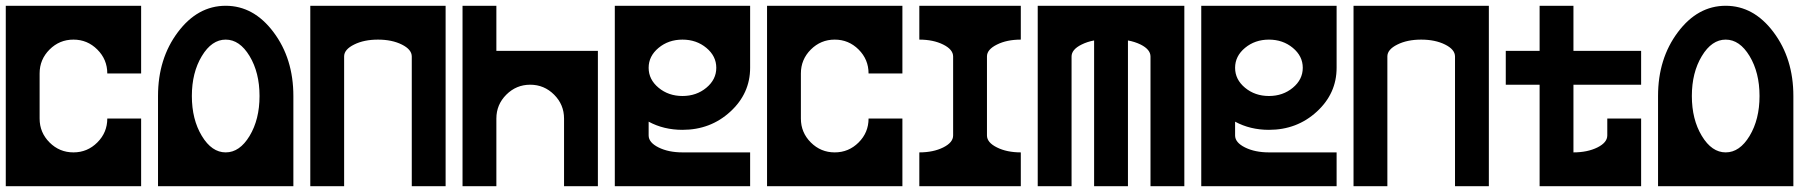

<svg xmlns="http://www.w3.org/2000/svg" viewBox="-20 -645 6290 665"><path d="M0 -625H468.8V-390.6H351.6Q351.6 -439 317.1 -473.4Q282.7 -507.8 234.4 -507.8Q186 -507.8 151.6 -473.4Q117.2 -439 117.2 -390.6V-234.4Q117.2 -186 151.6 -151.6Q186 -117.2 234.4 -117.2Q282.7 -117.2 317.1 -151.6Q351.6 -186 351.6 -234.4H468.8V0H0Z M878.9 -312.5Q878.9 -393.6 844.5 -450.7Q810.1 -507.8 761.7 -507.8Q713.4 -507.8 679 -450.7Q644.5 -393.6 644.5 -312.5Q644.5 -231.4 679 -174.3Q713.4 -117.2 761.7 -117.2Q810.1 -117.2 844.5 -174.3Q878.9 -231.4 878.9 -312.5ZM996.1 0H527.3V-312.5Q527.3 -441.9 595.9 -533.4Q664.6 -625 761.7 -625Q858.9 -625 927.5 -533.4Q996.1 -441.9 996.1 -312.5Z M1523.4 -625V0H1406.2V-449.2Q1406.2 -473.6 1371.8 -490.7Q1337.4 -507.8 1289.1 -507.8Q1240.7 -507.8 1206.5 -490.7Q1171.9 -473.6 1171.9 -449.7V0H1054.7V-625Z M2050.8 -468.8V0H1933.6V-234.4Q1933.6 -282.7 1899.2 -317.1Q1864.7 -351.6 1816.4 -351.6Q1768.1 -351.6 1733.6 -317.1Q1699.2 -282.7 1699.2 -234.4V0H1582V-625H1699.2V-468.8Z M2343.8 -507.8Q2295.4 -507.8 2261 -479.2Q2226.6 -450.7 2226.6 -410.2Q2226.6 -369.6 2261 -341.1Q2295.4 -312.5 2343.8 -312.5Q2392.1 -312.5 2426.5 -341.1Q2460.9 -369.6 2460.9 -410.2Q2460.9 -450.7 2426.5 -479.2Q2392.1 -507.8 2343.8 -507.8ZM2109.4 -625H2578.1V-410.2Q2578.1 -321.3 2509.5 -258.3Q2440.9 -195.3 2343.8 -195.3Q2278.8 -195.3 2226.6 -223.6V-175.8Q2226.6 -151.4 2261 -134.3Q2295.4 -117.2 2343.8 -117.2H2578.1V0H2109.4Z M2636.7 -625H3105.5V-390.6H2988.3Q2988.3 -439 2953.9 -473.4Q2919.4 -507.8 2871.1 -507.8Q2822.8 -507.8 2788.3 -473.4Q2753.9 -439 2753.9 -390.6V-234.4Q2753.9 -186 2788.3 -151.6Q2822.8 -117.2 2871.1 -117.2Q2919.4 -117.2 2953.9 -151.6Q2988.3 -186 2988.3 -234.4H3105.5V0H2636.7Z M3281.2 -175.8V-449.2Q3281.2 -473.6 3246.8 -490.7Q3212.4 -507.8 3164.1 -507.8V-625H3515.6V-507.8Q3467.3 -507.8 3433.1 -490.7Q3398.4 -473.6 3398.4 -449.7V-175.8Q3398.4 -151.4 3433.1 -134.3Q3467.3 -117.2 3515.6 -117.2V0H3164.1V-117.2Q3212.4 -117.2 3246.8 -134.3Q3281.2 -151.4 3281.2 -175.8Z M3574.2 -625H4082V0H3964.8V-449.2Q3964.8 -473.6 3930.7 -490.7Q3910.6 -500.5 3886.7 -504.9V0H3769.5V-504.9Q3745.6 -500.5 3726.1 -490.7Q3691.4 -473.6 3691.4 -449.2V0H3574.2Z M4375 -507.8Q4326.7 -507.8 4292.2 -479.2Q4257.8 -450.7 4257.8 -410.2Q4257.8 -369.6 4292.2 -341.1Q4326.7 -312.5 4375 -312.5Q4423.3 -312.5 4457.8 -341.1Q4492.2 -369.6 4492.2 -410.2Q4492.2 -450.7 4457.8 -479.2Q4423.3 -507.8 4375 -507.8ZM4140.6 -625H4609.4V-410.2Q4609.4 -321.3 4540.8 -258.3Q4472.2 -195.3 4375 -195.3Q4310.1 -195.3 4257.8 -223.6V-175.8Q4257.8 -151.4 4292.2 -134.3Q4326.7 -117.2 4375 -117.2H4609.4V0H4140.6Z M5136.7 -625V0H5019.5V-449.2Q5019.5 -473.6 4985.1 -490.7Q4950.7 -507.8 4902.3 -507.8Q4854 -507.8 4819.8 -490.7Q4785.2 -473.6 4785.2 -449.7V0H4668V-625Z M5429.7 -468.8H5664.1V-351.6H5429.7V-117.2Q5478 -117.2 5512.7 -134.3Q5546.9 -151.4 5546.9 -175.8V-234.4H5664.1V0H5312.5V-351.6H5195.3V-468.8H5312.5V-625H5429.7Z M6074.2 -312.5Q6074.2 -393.6 6039.8 -450.7Q6005.4 -507.8 5957 -507.8Q5908.7 -507.8 5874.3 -450.7Q5839.8 -393.6 5839.8 -312.5Q5839.8 -231.4 5874.3 -174.3Q5908.7 -117.2 5957 -117.2Q6005.4 -117.2 6039.8 -174.3Q6074.2 -231.4 6074.2 -312.5ZM6191.4 0H5722.7V-312.5Q5722.7 -441.9 5791.3 -533.4Q5859.9 -625 5957 -625Q6054.2 -625 6122.8 -533.4Q6191.4 -441.9 6191.4 -312.5Z"/></svg>

Font: Leporid
Style: Regular
Weight: 400
Designer: GGBotNet
Foundry: GGBotNet
Version: 1.00